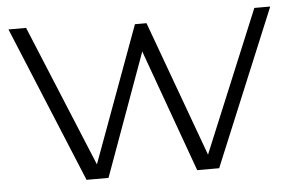

<svg xmlns="http://www.w3.org/2000/svg" viewBox="-43 -601 1009 662"><g transform="rotate(-5 461.0 -270.0)"><path d="M484 -520H444L271.3 -50L69 -540H8L231 0H307L460.9 -424L614 0H690L914 -540H859L655.8 -50Z"/></g></svg>

Font: Resamitz
Style: Regular
Weight: 500
Designer: gluk
Foundry: gluk
Version: Version 0.047